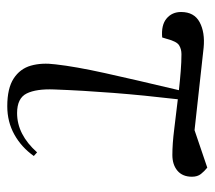

<svg xmlns="http://www.w3.org/2000/svg" viewBox="-51 -525 590 528"><g transform="rotate(90 244.0 -261.0)"><path d="M272 14Q223 14 196 -3.5Q169 -21 160.5 -51Q152 -81 157 -119Q163 -173 181 -254.5Q199 -336 228 -458Q201 -461 175.5 -463Q150 -465 129 -465Q115 -465 104.5 -458.5Q94 -452 87 -425L83 -412Q49 -409 31 -424Q13 -439 13 -464Q13 -500 41 -515Q69 -530 111 -526L338 -501L441 -536Q451 -528 458.5 -518.5Q466 -509 466 -494Q466 -468 449.5 -454Q433 -440 406 -440Q376 -440 336 -445Q296 -450 253 -455Q242 -361 235.5 -278Q229 -195 226 -115Q224 -66 237 -39.5Q250 -13 291 -13Q350 -13 399 -68L409 -59Q385 -25 350 -5.5Q315 14 272 14Z"/></g></svg>

Font: Literata 72pt Light
Style: Italic
Weight: 300
Italic angle: -2°
Designer: Latin by Veronika Burian and Jose Scaglione. Greek by Irene Vlachou. Cyrillic by Vera Evstafieva
Foundry: TypeTogether
Version: Version 3.002